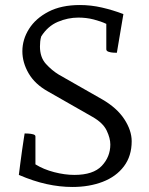

<svg xmlns="http://www.w3.org/2000/svg" viewBox="-20 -732 594 764"><path d="M268 12Q218 12 165.5 0.5Q113 -11 55 -36Q57 -52 60.5 -79.5Q64 -107 68 -135Q72 -163 75 -182Q78 -201 78 -201Q82 -201 92.5 -200.5Q103 -200 112 -197.5Q121 -195 121 -189V-78Q153 -58 195.5 -47Q238 -36 276 -36Q351 -36 385 -72Q419 -108 419 -157Q419 -182 404.5 -212.5Q390 -243 348 -267L171 -368Q119 -397 94 -440Q69 -483 69 -528Q69 -575 95.5 -617Q122 -659 173 -685.5Q224 -712 298 -712Q342 -712 385.5 -702Q429 -692 471 -676L445 -522Q441 -522 431 -522.5Q421 -523 412 -526Q403 -529 403 -536V-637Q382 -647 353 -654.5Q324 -662 292 -662Q250 -662 210 -645Q170 -628 144 -587Q141 -577 140 -566.5Q139 -556 139 -547Q139 -504 162.5 -478Q186 -452 214 -435L386 -337Q445 -303 474.5 -258Q504 -213 504 -170Q504 -111 473 -70Q442 -29 388.5 -8.5Q335 12 268 12Z"/></svg>

Font: Mate
Style: Regular
Weight: 400
Designer: Eduardo Rodriguez Tunni
Foundry: Eduardo Rodriguez Tunni
Version: Version 1.003; ttfautohint (v1.8.4.7-5d5b);gftools[0.9.24]